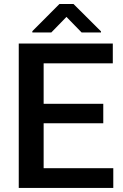

<svg xmlns="http://www.w3.org/2000/svg" viewBox="-20 -925 605 945"><path d="M537.6 -97.2V0H72.3V-710.9H535.2V-613.3H194.8V-414.1H488.3V-318.4H194.8V-97.2ZM341.8 -905.3 477.1 -770.5V-765.1H381.8L307.1 -841.8L232.4 -765.1H139.2V-771.5L272.5 -905.3Z"/></svg>

Font: Vazirmatn RD Medium
Style: Regular
Weight: 500
Designer: Saber Rastikerdar
Foundry: Saber Rastikerdar
Version: Version 33.003